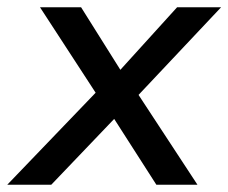

<svg xmlns="http://www.w3.org/2000/svg" viewBox="-52 -508 628 528"><path d="M-32 0 211 -253 58 -488H171L279 -316L435 -488H556L329 -247L491 0H378L262 -181L89 0Z"/></svg>

Font: Nunito Sans SemiBold
Style: Italic
Weight: 600
Italic angle: -9°
Designer: Vernon Adams
Foundry: Vernon Adams
Version: Version 3.006; ttfautohint (v1.8.3)